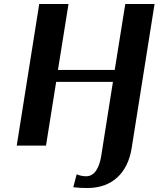

<svg xmlns="http://www.w3.org/2000/svg" viewBox="-20 -731 796 964"><path d="M64 0H211L262 -320H547L488 53C479 109 456 154 413 154C394 154 379 150 365 144L348 209C373 212 390 213 419 213C543 213 621 138 641 13L756 -711H609L556 -380H271L324 -711H177Z"/></svg>

Font: Aerodynamic
Style: Obl
Weight: 500
Designer: Google
Version: Version 2.000980; 2014